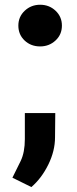

<svg xmlns="http://www.w3.org/2000/svg" viewBox="-20 -588 316 792"><path d="M55.7 -482.4Q55.7 -519 82 -543.7Q108.4 -568.4 145.5 -568.4Q183.1 -568.4 209.2 -543.7Q235.4 -519 235.4 -482.4Q235.4 -445.3 209 -420.9Q182.6 -396.5 145.5 -396.5Q107.4 -396.5 81.5 -420.9Q55.7 -445.3 55.7 -482.4ZM208 -121.6 207 -22Q207 34.7 179.2 91.1Q151.4 147.5 109.4 183.6L31.2 145Q47.9 111.8 65.2 76.2Q82.5 40.5 82.5 -14.2V-121.6Z"/></svg>

Font: Vazirmatn FD ExtraBold
Style: Regular
Weight: 800
Designer: Saber Rastikerdar
Foundry: Saber Rastikerdar
Version: Version 33.003